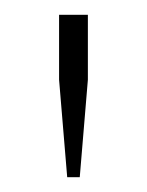

<svg xmlns="http://www.w3.org/2000/svg" viewBox="-20 -720 199 260"><path d="M60 -612V-700H99V-612L88 -480H71Z"/></svg>

Font: Chakra Petch ExtraLight
Style: Regular
Weight: 275
Designer: Katatrad Aksorn Co.,Ltd.
Foundry: Cadson Demak Co.,Ltd.
Version: Version 1.000; ttfautohint (v1.6)